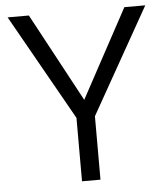

<svg xmlns="http://www.w3.org/2000/svg" viewBox="-52 -757 703 804"><g transform="rotate(-5 300.0 -355.5)"><path d="M99.1 -710.9 299.3 -338.9 500.5 -710.9H588.4L337.9 -266.6V0H260.3V-266.6L9.8 -710.9Z"/></g></svg>

Font: Vazirmatn UI Light
Style: Regular
Weight: 300
Designer: Saber Rastikerdar
Foundry: Saber Rastikerdar
Version: Version 33.003